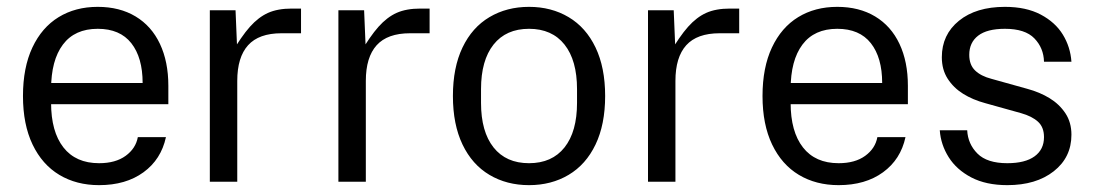

<svg xmlns="http://www.w3.org/2000/svg" viewBox="-20 -530 3199 560"><path d="M47 -250Q47 -333 74.5 -391.5Q102 -450 151 -480Q200 -510 265 -510Q329 -510 375.5 -482Q422 -454 446.5 -402Q471 -350 471 -280V-226H100V-288H396Q396 -362 363 -404Q330 -446 265 -446Q198 -446 163.5 -400Q129 -354 129 -270V-230Q129 -146 165 -100Q201 -54 269 -54Q317 -54 346.5 -75.5Q376 -97 382 -130H464Q450 -65 398.5 -27.5Q347 10 269 10Q203 10 153 -20Q103 -50 75 -108.5Q47 -167 47 -250Z M592 -500H667L672 -380L653 -371Q684 -424 709 -452Q734 -480 762 -492.5Q790 -505 831 -505H858V-433H801Q735 -433 703.5 -398Q672 -363 672 -294V0H592Z M967 -500H1042L1047 -380L1028 -371Q1059 -424 1084 -452Q1109 -480 1137 -492.5Q1165 -505 1206 -505H1233V-433H1176Q1110 -433 1078.5 -398Q1047 -363 1047 -294V0H967Z M1301 -250Q1301 -333 1329 -391.5Q1357 -450 1407.5 -480Q1458 -510 1523 -510Q1588 -510 1638.5 -480Q1689 -450 1717 -391.5Q1745 -333 1745 -250Q1745 -167 1717 -108.5Q1689 -50 1638.5 -20Q1588 10 1523 10Q1458 10 1407.5 -20Q1357 -50 1329 -108.5Q1301 -167 1301 -250ZM1523 -54Q1590 -54 1626.5 -100Q1663 -146 1663 -230V-270Q1663 -354 1626.5 -400Q1590 -446 1523 -446Q1456 -446 1419.5 -400Q1383 -354 1383 -270V-230Q1383 -146 1419.5 -100Q1456 -54 1523 -54Z M1870 -500H1945L1950 -380L1931 -371Q1962 -424 1987 -452Q2012 -480 2040 -492.5Q2068 -505 2109 -505H2136V-433H2079Q2013 -433 1981.5 -398Q1950 -363 1950 -294V0H1870Z M2204 -250Q2204 -333 2231.5 -391.5Q2259 -450 2308 -480Q2357 -510 2422 -510Q2486 -510 2532.5 -482Q2579 -454 2603.5 -402Q2628 -350 2628 -280V-226H2257V-288H2553Q2553 -362 2520 -404Q2487 -446 2422 -446Q2355 -446 2320.5 -400Q2286 -354 2286 -270V-230Q2286 -146 2322 -100Q2358 -54 2426 -54Q2474 -54 2503.5 -75.5Q2533 -97 2539 -130H2621Q2607 -65 2555.5 -27.5Q2504 10 2426 10Q2360 10 2310 -20Q2260 -50 2232 -108.5Q2204 -167 2204 -250Z M2727 -363Q2727 -429 2777 -469.5Q2827 -510 2911 -510Q2973 -510 3015.5 -487.5Q3058 -465 3080 -429Q3102 -393 3105 -350H3025Q3024 -390 2997 -418Q2970 -446 2911 -446Q2859 -446 2833 -426Q2807 -406 2807 -370Q2807 -341 2824 -324.5Q2841 -308 2872 -300L2976 -271Q3013 -261 3041.5 -243.5Q3070 -226 3087.5 -199.5Q3105 -173 3105 -137Q3105 -71 3053.5 -30.5Q3002 10 2918 10Q2856 10 2813 -12.5Q2770 -35 2747 -71.5Q2724 -108 2721 -150H2801Q2803 -110 2831 -82Q2859 -54 2918 -54Q2970 -54 2997.5 -74Q3025 -94 3025 -130Q3025 -159 3007.5 -175Q2990 -191 2958 -200L2854 -229Q2817 -239 2789 -256.5Q2761 -274 2744 -300.5Q2727 -327 2727 -363Z"/></svg>

Font: TASA Orbiter VF Text
Style: Regular
Weight: 400
Designer: Weizhong Zhang
Foundry: 本地遙控
Version: Version 1.001;Glyphs 3.2 (3192)